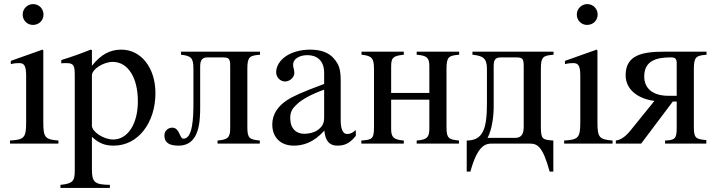

<svg xmlns="http://www.w3.org/2000/svg" viewBox="-20 -703 3502 940"><path d="M193 -632C193 -660 171 -683 142 -683C114 -683 91 -660 91 -632C91 -603 113 -581 141 -581C171 -581 193 -603 193 -632ZM266 0V-15C200 -20 192 -31 192 -105V-456L188 -460L33 -405V-389C51 -394 66 -394 75 -394C100 -394 108 -378 108 -331V-104C108 -28 98 -19 29 -15V0Z M430 -458 424 -460C371 -439 335 -426 280 -409V-393C289 -394 296 -394 305 -394C339 -394 346 -384 346 -337V133C346 185 335 196 276 202V217H518V202C443 201 430 189 430 126V-33C466 0 495 10 537 10C656 10 741 -102 741 -247C741 -371 671 -460 574 -460C518 -460 474 -436 430 -381ZM430 -334C430 -364 486 -400 532 -400C606 -400 655 -324 655 -207C655 -97 606 -20 534 -20C487 -20 430 -58 430 -88Z M1253 -450H866V-435C915 -430 927 -420 927 -366V-199C927 -128 924 -24 878 -24C858 -24 861 -78 823 -78C808 -78 785 -67 785 -40C785 0 815 10 855 10C957 10 960 -110 960 -179V-377C960 -412 972 -422 997 -422H1067C1101 -422 1107 -417 1107 -379V-74C1107 -30 1095 -19 1045 -15V0H1252V-15C1203 -20 1191 -25 1191 -79V-366C1191 -425 1202 -431 1253 -435Z M1722 -66C1705 -52 1695 -47 1679 -47C1661 -47 1648 -67 1648 -113V-304C1648 -365 1640 -386 1616 -415C1592 -444 1554 -460 1498 -460C1453 -460 1411 -448 1383 -430C1348 -408 1332 -376 1332 -350C1332 -323 1354 -304 1375 -304C1401 -304 1421 -326 1421 -345C1421 -366 1415 -369 1415 -387C1415 -414 1445 -433 1485 -433C1530 -433 1567 -408 1567 -346V-292C1454 -250 1413 -231 1383 -211C1344 -185 1313 -146 1313 -94C1313 -28 1356 10 1418 10C1461 10 1514 -3 1567 -63H1568C1573 -10 1595 10 1632 10C1666 10 1692 0 1722 -38ZM1567 -130C1567 -101 1561 -84 1532 -64C1515 -53 1490 -48 1470 -48C1431 -48 1401 -72 1401 -125C1401 -156 1411 -172 1435 -194C1460 -217 1505 -242 1567 -264Z M2228 -450H2020V-435C2071 -431 2082 -420 2082 -378V-248H1895V-377C1895 -419 1903 -430 1957 -435V-450H1750V-435C1799 -430 1811 -420 1811 -366V-79C1811 -21 1800 -19 1749 -15V0H1957V-15C1906 -19 1895 -32 1895 -72V-215H2082V-74C2082 -30 2070 -19 2020 -15V0H2227V-15C2178 -20 2166 -25 2166 -79V-366C2166 -425 2177 -431 2228 -435Z M2690 -450H2293V-435C2342 -430 2364 -420 2364 -366V-199C2364 -76 2347 -15 2265 -15V137H2283C2317 13 2354 0 2387 0H2573C2611 0 2637 13 2671 137H2689V-15C2638 -19 2628 -19 2628 -82V-366C2628 -425 2639 -431 2690 -435ZM2544 -81C2544 -41 2528 -28 2502 -28H2367C2389 -69 2397 -135 2397 -179V-380C2397 -415 2409 -422 2434 -422H2504C2538 -422 2544 -417 2544 -379Z M2906 -632C2906 -660 2884 -683 2855 -683C2827 -683 2804 -660 2804 -632C2804 -603 2826 -581 2854 -581C2884 -581 2906 -603 2906 -632ZM2979 0V-15C2913 -20 2905 -31 2905 -105V-456L2901 -460L2746 -405V-389C2764 -394 2779 -394 2788 -394C2813 -394 2821 -378 2821 -331V-104C2821 -28 2811 -19 2742 -15V0Z M3439 -450H3233C3129 -450 3043 -436 3043 -335C3043 -263 3105 -219 3184 -209L3065 -62C3050 -44 3025 -18 2995 -15V0H3119L3274 -206H3293V-76C3293 -24 3284 -17 3236 -15V0H3438V-17C3389 -22 3377 -25 3377 -79V-366C3377 -425 3389 -431 3439 -435ZM3293 -234H3253C3178 -234 3134 -268 3134 -329C3134 -408 3198 -422 3263 -422C3287 -422 3293 -416 3293 -391Z"/></svg>

Font: STIXGeneral
Style: Regular
Weight: 400
Designer: MicroPress Inc., with final additions and corrections provided by Coen Hoffman, Elsevier (retired)
Version: Version 1.1.0